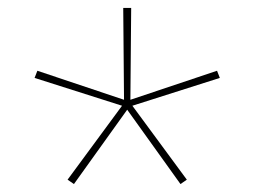

<svg xmlns="http://www.w3.org/2000/svg" viewBox="-20 -763 640 483"><path d="M166 -300 150 -311 287 -497 67 -567 74 -585 292 -512 290 -743H310L308 -512L526 -585L533 -567L313 -497L450 -311L434 -300L300 -487Z"/></svg>

Font: Iosevka Thin Extended
Style: Regular
Weight: 100
Width: 7
Monospace: yes
Designer: Belleve Invis
Foundry: Belleve Invis
Version: Version 32.5.0; ttfautohint (v1.8.4)